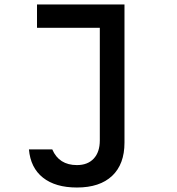

<svg xmlns="http://www.w3.org/2000/svg" viewBox="-20 -620 790 856"><path d="M535 -600V16Q535 112 480 164Q425 216 323 216Q227 216 171.5 172Q116 128 109 46H213Q228 81 255.5 98.5Q283 116 323 116Q371 116 398 87Q425 58 425 6V-496H145V-600Z"/></svg>

Font: Martian Mono VF sWd Rg
Style: Regular
Weight: 400
Width: 6
Monospace: yes
Designer: Roman Shamin
Foundry: Evil Martians
Version: Version 1.100